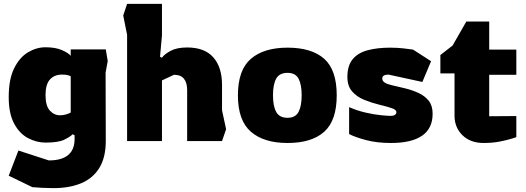

<svg xmlns="http://www.w3.org/2000/svg" viewBox="-20 -728 2715 991"><path d="M256 243Q231 243 199 241.5Q167 240 147 238L25 179L75 49L232 100Q365 100 365 -11V-30L355 -35Q341 -21 310.5 -6.5Q280 8 215 8Q168 8 124 -15.5Q80 -39 52.5 -91Q25 -143 25 -226Q25 -319 53 -375.5Q81 -432 124.5 -458Q168 -484 215 -484Q267 -484 300.5 -469Q334 -454 345 -440V-473H526L536 -413L525 -353L526 -1Q526 85 492.5 139Q459 193 398.5 218Q338 243 256 243ZM290 -133Q308 -133 323 -138Q338 -143 345 -147V-334Q341 -337 330 -340Q319 -343 300 -343Q261 -343 238 -318Q215 -293 215 -237Q215 -182 237 -157.5Q259 -133 290 -133Z M636 0V-548L616 -648L636 -708H816V-546L806 -435L816 -430Q828 -448 860.5 -465.5Q893 -483 946 -483Q1036 -483 1081 -432Q1126 -381 1126 -289V-159L1147 -61L1126 0H946V-263Q946 -301 929.5 -321.5Q913 -342 878 -342L816 -313V0Z M1464 10Q1342 10 1275 -48Q1208 -106 1208 -236Q1208 -367 1275 -424.5Q1342 -482 1464 -482Q1589 -482 1653.5 -424.5Q1718 -367 1718 -236Q1718 -106 1653.5 -48Q1589 10 1464 10ZM1464 -120Q1505 -120 1521 -150.5Q1537 -181 1537 -236Q1537 -292 1521 -322Q1505 -352 1464 -352Q1422 -352 1405.5 -322Q1389 -292 1389 -236Q1389 -181 1405.5 -150.5Q1422 -120 1464 -120Z M1998 10Q1925 10 1869 -5Q1813 -20 1782 -36V-175Q1823 -157 1866.5 -147Q1910 -137 1945 -133.5Q1980 -130 1995 -130Q2012 -130 2019 -135.5Q2026 -141 2026 -149Q2026 -160 2008 -167.5Q1990 -175 1940 -187Q1899 -197 1860.5 -212.5Q1822 -228 1797.5 -256Q1773 -284 1773 -331Q1773 -389 1800 -422Q1827 -455 1877 -468.5Q1927 -482 1994 -482Q2032 -482 2065 -478Q2098 -474 2112 -472L2205 -412L2160 -305L1985 -343Q1953 -343 1953 -322Q1953 -300 1999 -289Q2035 -281 2073 -271.5Q2111 -262 2142.5 -247Q2174 -232 2193.5 -207Q2213 -182 2213 -141Q2213 -65 2158.5 -27.5Q2104 10 1998 10Z M2476 10Q2408 10 2367 -30Q2326 -70 2326 -131V-349H2253V-444L2316 -493L2387 -617H2505V-472H2645V-342H2505V-128L2645 -129V-20Q2645 -20 2621.5 -12.5Q2598 -5 2560 2.5Q2522 10 2476 10Z"/></svg>

Font: Rowdies
Style: Regular
Weight: 400
Designer: Jaikishan Patel
Version: Version 1.000; ttfautohint (v1.8.3)